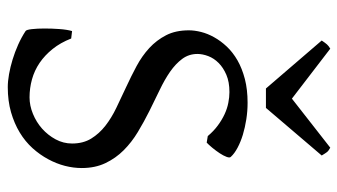

<svg xmlns="http://www.w3.org/2000/svg" viewBox="-216 -676 907 516"><g transform="rotate(90 238.0 -418.5)"><path d="M432.1 -184.1Q432.1 -162.1 426.3 -139.2Q420.4 -116.2 408.4 -94Q396.5 -71.8 378.7 -52Q360.8 -32.2 336.7 -17.6Q312.5 -2.9 282 5.9Q251.5 14.6 214.8 14.6Q198.7 14.6 179.7 11.2Q160.6 7.8 140.6 1.7Q120.6 -4.4 100.8 -13.2Q81.1 -22 64 -33.2Q60.5 -35.2 58.8 -49.8Q57.1 -64.5 57.1 -84.2Q57.1 -104 58.6 -124.5Q60.1 -145 64 -158.2L84 -155.8Q95.2 -127 112.1 -106Q128.9 -85 149.4 -71Q169.9 -57.1 193.6 -50.5Q217.3 -43.9 242.2 -43.9Q264.2 -43.9 286.4 -53Q308.6 -62 326.2 -77.6Q343.8 -93.3 355 -114Q366.2 -134.8 366.2 -158.2Q366.2 -188 353 -209.5Q339.8 -231 318.6 -247.6Q297.4 -264.2 270 -277.3Q242.7 -290.5 214.1 -303.7Q185.5 -316.9 158.2 -331.5Q130.9 -346.2 109.6 -365.7Q88.4 -385.3 75.2 -410.9Q62 -436.5 62 -472.2Q62 -487.3 66.4 -504.9Q70.8 -522.5 80.6 -540Q90.3 -557.6 105.7 -574Q121.1 -590.3 142.8 -602.8Q164.6 -615.2 192.9 -622.6Q221.2 -629.9 256.8 -629.9Q278.8 -629.9 301 -626.5Q323.2 -623 342.5 -617.2Q361.8 -611.3 377.4 -603Q393.1 -594.7 401.9 -585Q405.3 -582 402.1 -573.5Q398.9 -564.9 392.3 -554.9Q385.7 -544.9 377.7 -535.2Q369.6 -525.4 363.8 -520L346.2 -522.9Q332.5 -539.1 317.6 -550Q302.7 -561 287.4 -568.1Q272 -575.2 256.8 -578.1Q241.7 -581.1 228 -581.1Q200.7 -581.1 181.4 -572.8Q162.1 -564.5 149.7 -552Q137.2 -539.6 131.3 -524.2Q125.5 -508.8 125.5 -495.1Q125.5 -472.2 138.7 -454.3Q151.9 -436.5 173.3 -421.6Q194.8 -406.7 222.4 -393.6Q250 -380.4 278.8 -366Q307.6 -351.6 335.2 -335Q362.8 -318.4 384.3 -296.9Q405.8 -275.4 418.9 -247.8Q432.1 -220.2 432.1 -184.1ZM270.5 -679.2H218.3L89.4 -829.1Q92.8 -834 95.2 -837.4Q97.7 -840.8 99.9 -843.3Q102.1 -845.7 104.7 -847.7Q107.4 -849.6 111.3 -852.1L245.6 -749L377.4 -852.1Q385.7 -847.7 389.2 -843.3Q392.6 -838.9 398.4 -829.1Z"/></g></svg>

Font: Gentium Kaktovik
Style: Regular
Weight: 400
Designer: J. Victor Gaultney and Annie Olsen
Foundry: SIL International
Version: Version 1.102; 2013; Maintenance release